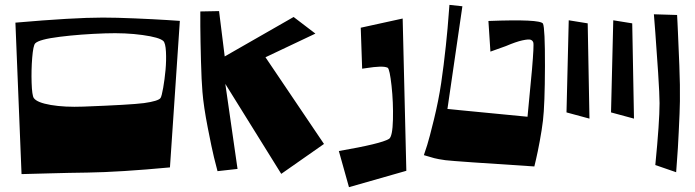

<svg xmlns="http://www.w3.org/2000/svg" viewBox="-20 -714 2882 796"><path d="M43.9 -620.1Q284.7 -641.1 406.2 -641.1Q460.4 -641.1 540.3 -637.7Q620.1 -634.3 672.9 -630.9L725.6 -627.4L684.6 -20Q476.6 -0.5 341.8 1.5Q267.1 2.4 189.7 4.6Q112.3 6.8 69.3 7.8ZM126 -534.2Q117.7 -525.9 113.5 -474.4Q109.4 -422.9 111.1 -370.6Q112.8 -318.4 120.1 -307.6Q133.3 -288.6 190.7 -278.8Q248 -269 325.7 -272Q520 -279.3 577.1 -286.6Q636.2 -294.9 645.5 -307.6Q650.4 -314.9 656.5 -349.6Q662.6 -384.3 666.3 -424.1Q669.9 -463.9 668 -499.8Q666 -535.6 657.2 -543.9Q641.1 -559.1 571 -568.8Q501 -578.6 416 -575.7Q314 -572.3 228 -561.5Q142.1 -550.8 126 -534.2Z M881.8 -4.4Q876 -25.9 867.2 -61.5Q858.4 -97.2 841.3 -184.8Q824.2 -272.5 819.3 -333Q815.4 -378.4 813.2 -461.7Q811 -544.9 810.5 -605.5V-666.5L888.2 -668L911.6 -480L1197.3 -643.6L1287.6 -574.7L1080.6 -476.6L1323.2 -117.2L1146 6.8L914.1 -366.2L964.8 -13.7Z M1475.6 -599.1 1649.4 -637.2 1664.6 -5.9 1426.8 62 1384.8 -87.9Q1560.5 -118.2 1592.8 -138.2Q1607.4 -147.5 1609.1 -218.5Q1610.8 -289.6 1603.3 -358.2Q1595.7 -426.8 1587.4 -433.1Q1576.2 -438.5 1552.7 -437.5Q1529.3 -436.5 1505.4 -432.6L1481.4 -429.2Z M1737.3 -70.8Q1742.7 -85.9 1751.2 -113Q1759.8 -140.1 1779.1 -218.8Q1798.3 -297.4 1809.1 -370.1Q1819.8 -442.9 1828.4 -523.9Q1836.9 -605 1839.8 -649.4L1843.3 -693.8L1897 -688L1835 -262.2L2167 -230Q2167 -230 2185.5 -425.3Q2194.3 -528.8 2190.9 -538.1Q2188 -546.4 2179.7 -549.3Q2171.4 -552.2 2145.5 -546.6Q2119.6 -541 2077.1 -522.9L2013.2 -500L2004.9 -627Q2218.8 -635.3 2231 -616.2Q2239.7 -598.6 2239.3 -439.2Q2238.8 -279.8 2231 -213.9Q2226.6 -176.8 2217.8 -129.2Q2209 -81.5 2202.1 -52.7L2195.3 -23.9Q1867.7 -44.9 1827.1 -49.8Q1812 -51.8 1799.3 -54.2Q1786.6 -56.6 1780.3 -58.3Q1773.9 -60.1 1759 -64.5Q1744.1 -68.8 1737.3 -70.8Z M2337.9 -629.9 2416.5 -617.2 2423.8 -222.2 2328.6 -248Z M2522.5 -629.9 2601.1 -617.2 2608.4 -222.2 2513.2 -248Z M2696.8 -29.8Q2714.4 -208.5 2714.4 -286.1Q2714.4 -320.3 2708.5 -412.6Q2702.6 -504.9 2696.8 -579.6L2690.9 -654.8L2787.1 -651.9Q2787.6 -642.6 2788.8 -619.4Q2790 -596.2 2790.5 -582.5Q2792.5 -542 2796.4 -443.4Q2799.8 -356.9 2798.8 -293.9Q2798.3 -253.4 2793.9 -167Q2790.5 -93.8 2786.6 -46.9L2783.2 0Z"/></svg>

Font: Some Time Later
Style: Regular
Weight: 400
Version: Version 003.300